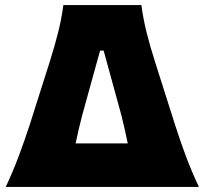

<svg xmlns="http://www.w3.org/2000/svg" viewBox="-20 -733 801 753"><path d="M2.5 0Q30 -58 54 -122.2Q78 -186.5 96.5 -243.5L174 -487.5Q194.5 -552 208 -606Q221.5 -660 228.5 -713H534.5Q541.5 -660 554.8 -606.5Q568 -553 589 -487.5L667.5 -240.5Q686 -182.5 709.2 -120.2Q732.5 -58 760 0ZM302.5 -281.5Q295.5 -255 289 -227Q282.5 -199 276.5 -170.5H481Q475.5 -199 469 -226.8Q462.5 -254.5 456 -281L386.5 -534.5H372.5Z"/></svg>

Font: Commissioner Flair ExtraBold
Style: Regular
Weight: 800
Designer: Kostas Bartsokas
Foundry: Kostas Bartsokas
Version: Version 1.000; ttfautohint (v1.8.3)